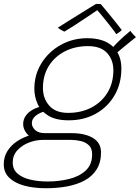

<svg xmlns="http://www.w3.org/2000/svg" viewBox="-82 -726 725 995"><path d="M274 -102.5Q207.5 -102.5 168.5 -126.5Q129.5 -150.5 112.8 -187.8Q96 -225 96 -265.5Q96 -339.5 133.2 -399Q170.5 -458.5 232.8 -493.2Q295 -528 370.5 -528Q456.5 -528 501.8 -485.5Q547 -443 547 -371.5Q547 -292 511.2 -231.2Q475.5 -170.5 414 -136.5Q352.5 -102.5 274 -102.5ZM156.5 249.5Q93 249.5 43.5 236Q-6 222.5 -34.2 195Q-62.5 167.5 -62.5 125.5Q-62.5 87.5 -44 57.5Q-25.5 27.5 5.2 6.8Q36 -14 73.8 -25Q111.5 -36 150.5 -36Q181.5 -36 220.5 -36Q259.5 -36 288.5 -36Q358 -36 399.8 -11Q441.5 14 441.5 64Q441.5 115.5 419.2 151.2Q397 187 357.8 208.5Q318.5 230 266.8 239.8Q215 249.5 156.5 249.5ZM165 214.5Q223.5 214.5 276.2 201.5Q329 188.5 362.2 157.8Q395.5 127 395.5 74Q395.5 43 378.8 27Q362 11 337 5Q312 -1 286 -1Q248 -1 211.5 -1Q175 -1 139.5 -1Q104 -1 68 12.8Q32 26.5 8 52.8Q-16 79 -16 116Q-16 152 8.8 173.5Q33.5 195 74.5 204.8Q115.5 214.5 165 214.5ZM113.5 -4.5Q75.5 -10 56.8 -33.8Q38 -57.5 38 -82Q38 -107.5 52 -126.8Q66 -146 89 -158.5Q112 -171 138 -175L158 -151.5Q124 -143 103.5 -126.5Q83 -110 83 -88Q83 -68 100.2 -52Q117.5 -36 150.5 -36ZM271 -141Q339.5 -141 392.5 -169Q445.5 -197 475.5 -246.8Q505.5 -296.5 505.5 -361.5Q505.5 -416 472.8 -451.5Q440 -487 374 -487Q307.5 -487 254.5 -460Q201.5 -433 171 -384.2Q140.5 -335.5 140.5 -270Q140.5 -215.5 173.5 -178.2Q206.5 -141 271 -141ZM505 -436 482 -456Q497 -475.5 517.2 -496.2Q537.5 -517 558 -535.5Q578.5 -554 593.5 -566Q596 -562 601.8 -555.2Q607.5 -548.5 613.5 -542.5Q619.5 -536.5 622.5 -533.5Q617 -529 601 -516.2Q585 -503.5 565.5 -487.5Q546 -471.5 529.2 -457.2Q512.5 -443 505 -436ZM440.5 -704.5Q456.5 -686 475.8 -662.2Q495 -638.5 514.5 -614.5Q534 -590.5 549 -570.5Q542.5 -563.5 535.2 -558.5Q528 -553.5 520.5 -549Q512 -562 496.5 -582Q481 -602 464.5 -622.5Q448 -643 435.2 -658.2Q422.5 -673.5 419.5 -676.5H427Q422.5 -673.5 401 -659Q379.5 -644.5 350.5 -625.2Q321.5 -606 294.5 -588.5Q267.5 -571 251.5 -562Q249 -563.5 241.5 -567.2Q234 -571 227 -575.5Q220 -580 217.5 -582.5Q242.5 -598.5 273 -617.5Q303.5 -636.5 333 -654.8Q362.5 -673 384.8 -686.8Q407 -700.5 415.5 -705.5Q419 -705.5 423.2 -705.5Q427.5 -705.5 432 -705.2Q436.5 -705 440.5 -704.5Z"/></svg>

Font: Grandstander Thin Thin
Style: Italic
Weight: 250
Italic angle: -15°
Version: Version 1.200